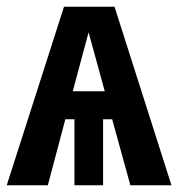

<svg xmlns="http://www.w3.org/2000/svg" viewBox="-22 -550 529 570"><path d="M365 0 311 -196H284V0H199V-196H172L120 0H-2L168 -530H318L487 0ZM194 -279H289L241 -454Z"/></svg>

Font: Fira Sans Extra Condensed SemiBold
Style: Regular
Weight: 600
Width: 1
Designer: Carrois Corporate & Edenspiekermann AG
Foundry: Carrois Corporate GbR & Edenspiekermann AG
Version: Version 4.203